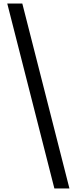

<svg xmlns="http://www.w3.org/2000/svg" viewBox="-20 -820 433 1084"><path d="M287 244 21 -800H106L372 244Z"/></svg>

Font: Noto Sans Malayalam
Style: Regular
Weight: 400
Designer: Jelle Bosma - Monotype Design Team
Foundry: Monotype Imaging Inc.
Version: Version 2.103